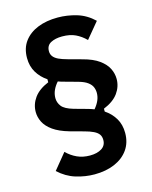

<svg xmlns="http://www.w3.org/2000/svg" viewBox="-128 -793 824 1038"><g transform="rotate(-15 284.5 -274.5)"><path d="M488 -13Q488 41 460.5 80Q433 119 384 140Q335 161 271 161Q219 161 167 145Q115 129 72 89L144 1Q170 27 202 41.5Q234 56 273 56Q314 56 339 40Q364 24 364 -7Q364 -26 355 -38.5Q346 -51 326.5 -60.5Q307 -70 277 -78L200 -99Q144 -115 111 -138.5Q78 -162 64 -190Q50 -218 50 -247Q50 -290 76 -326Q102 -362 157 -385V-402Q122 -425 101 -460Q80 -495 80 -541Q80 -596 108 -633.5Q136 -671 184.5 -690.5Q233 -710 296 -710Q349 -710 401.5 -694.5Q454 -679 497 -638L424 -550Q398 -576 367.5 -590.5Q337 -605 293 -605Q255 -605 229.5 -591.5Q204 -578 204 -546Q204 -529 213.5 -516.5Q223 -504 242 -495Q261 -486 291 -478L368 -457Q425 -442 458 -418Q491 -394 505 -365.5Q519 -337 519 -307Q519 -264 493 -228Q467 -192 411 -169V-153Q446 -130 467 -95Q488 -60 488 -13ZM396 -262Q396 -279 389.5 -294.5Q383 -310 365.5 -323Q348 -336 316 -345L240 -366Q232 -368 224 -370.5Q216 -373 208 -376Q191 -357 181.5 -336Q172 -315 172 -292Q172 -267 188 -246Q204 -225 252 -211L328 -190Q336 -188 344.5 -185Q353 -182 361 -179Q378 -199 387 -219.5Q396 -240 396 -262Z"/></g></svg>

Font: IBM Plex Sans
Style: Regular
Weight: 400
Designer: Mike Abbink, Paul van der Laan, Pieter van Rosmalen
Foundry: Bold Monday
Version: Version 3.201